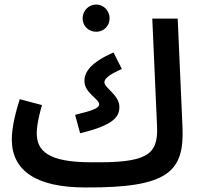

<svg xmlns="http://www.w3.org/2000/svg" viewBox="-20 -805 880 846"><path d="M404 -665C437 -665 463 -691 463 -724C463 -757 437 -785 404 -785C370 -785 344 -757 344 -724C344 -691 370 -665 404 -665ZM356 21C722 23 793 -48 784 -247L763 -723H651L672 -248C678 -119 623 -87 381 -90C191 -90 142 -141 142 -218C142 -257 155 -308 165 -342L67 -368C51 -318 32 -247 32 -191C32 -52 141 21 356 21ZM333 -218C485 -254 506 -293 506 -334C506 -386 440 -418 440 -442C440 -459 462 -477 517 -501L480 -574C384 -531 352 -491 352 -448C352 -395 417 -370 417 -345C417 -328 385 -317 311 -299Z"/></svg>

Font: Noto Sans Arabic Cond SemBd
Style: Regular
Weight: 600
Width: 3
Designer: Monotype Design Team, Nadine Chahine, Nizar Qandah and Khaled Hosny
Foundry: Monotype Imaging Inc.
Version: Version 2.012